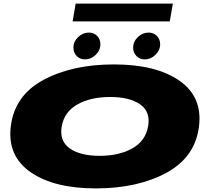

<svg xmlns="http://www.w3.org/2000/svg" viewBox="-20 -1039 1170 1067"><path d="M512.5 8Q280.5 8 150.2 -82Q20 -172 40 -337Q61 -508.5 221.2 -594.8Q381.5 -681 613.5 -681Q845.5 -681 975.8 -591.5Q1106 -502 1086 -337Q1065 -165.5 904.8 -78.8Q744.5 8 512.5 8ZM534 -173Q642 -173 715.5 -214.5Q789 -256 803 -337Q817.5 -418 758.8 -459Q700 -500 592 -500Q484 -500 410.8 -459Q337.5 -418 323 -337Q309 -256 367.5 -214.5Q426 -173 534 -173ZM452.5 -709Q424 -709 406 -727.8Q388 -746.5 388 -774Q388 -808 414.2 -833Q440.5 -858 473.5 -858Q502 -858 520 -839.2Q538 -820.5 538 -793Q538 -759.5 511.8 -734.2Q485.5 -709 452.5 -709ZM784.5 -709Q756 -709 738 -727.8Q720 -746.5 720 -774Q720 -808 746.2 -833Q772.5 -858 805.5 -858Q834 -858 852 -839.2Q870 -820.5 870 -793Q870 -759.5 843.8 -734.2Q817.5 -709 784.5 -709ZM383.5 -920 400.5 -1019H940.5L923.5 -920Z"/></svg>

Font: Anybody UltraExpanded Black
Style: Italic
Weight: 900
Width: 9
Italic angle: -10°
Designer: Tyler Finck
Foundry: Etcetera Type Company
Version: Version 1.010; ttfautohint (v1.8.3) -l 8 -r 50 -G 200 -x 14 